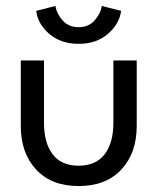

<svg xmlns="http://www.w3.org/2000/svg" viewBox="-20 -614 548 646"><path d="M387.5 -577.5Q382 -534 343.2 -500.2Q304.5 -466.5 244.5 -466.5Q185 -466.5 146 -499.8Q107 -533 102 -577.5L166.5 -594Q171 -567 191.2 -544.8Q211.5 -522.5 244.5 -522.5Q277.5 -522.5 297.8 -544.8Q318 -567 322.5 -594ZM128 -201.5Q128 -133 157.2 -94.8Q186.5 -56.5 244.5 -56.5Q302.5 -56.5 332 -94.8Q361.5 -133 361.5 -201.5V-410.5H440V-190Q440 -99 388.2 -43.5Q336.5 12 244.5 12Q153 12 101.5 -43.5Q50 -99 50 -190V-410.5H128Z"/></svg>

Font: League Spartan
Style: Regular
Weight: 350
Foundry: The League of Moveable Type
Version: Version 2.002